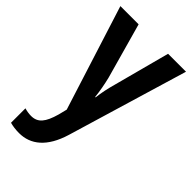

<svg xmlns="http://www.w3.org/2000/svg" viewBox="-239 -617 931 931"><g transform="rotate(45 227.0 -151.5)"><path d="M2 -543 173 -4 162 40C142 111 118 140 72 140C57 140 40 137 27 133V232C45 237 66 240 90 240C168 240 232 191 267 75L452 -543H329L253 -257C241 -214 234 -180 230 -145H227C223 -183 216 -220 207 -257L127 -543Z"/></g></svg>

Font: Noto Sans Gujarati UI Condensed SemiBold
Style: Regular
Weight: 600
Width: 3
Designer: Jelle Bosma - Monotype Design Team, Universal Thirst
Foundry: Monotype Imaging Inc.
Version: Version 2.106